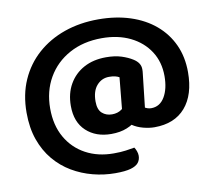

<svg xmlns="http://www.w3.org/2000/svg" viewBox="-92 -768 1233 1100"><g transform="rotate(-10 524.5 -217.5)"><path d="M451 -198.6Q451 -151.6 474.3 -130.8Q497.5 -110 532.1 -110Q565 -110 588 -126.8Q611 -143.6 629.9 -172.4L661.8 -55.8Q638.7 -31.7 599.7 -15.9Q560.8 0 508.3 0Q419.2 0 363.2 -51.9Q307.2 -103.9 307.2 -197.9Q307.2 -270.6 338.4 -324.6Q369.5 -378.6 424.5 -408.4Q479.6 -438.2 553.6 -438.2Q604.9 -438.2 642.9 -426Q680.8 -413.7 707.4 -396.7Q747 -371.8 747 -335Q747 -329.4 746.8 -323.5Q746.7 -317.6 745.7 -312.1L716.8 -55L585.3 -53.6L610.4 -312Q600.1 -317.9 586 -321.3Q571.9 -324.7 551.4 -324.7Q508.7 -324.7 479.9 -292.1Q451 -259.5 451 -198.6ZM630.7 -32Q632.2 -53.4 643.3 -73Q654.4 -92.6 674 -104.9Q693.5 -117.3 718.9 -117.3Q725.2 -113.7 736.2 -109.7Q747.3 -105.7 758.7 -105.7Q809.5 -105.7 837.5 -152.9Q865.5 -200.1 865.5 -274.1Q865.5 -356.3 825.3 -418.4Q785.1 -480.4 713.9 -515.3Q642.7 -550.1 548.7 -550.1Q441.2 -550.1 359.8 -505.6Q278.4 -461.2 233.2 -383Q188 -304.8 188 -204Q188 -107.1 228.4 -36Q268.9 35 339.8 73.5Q410.8 112 502.3 112Q544.6 112 573.6 107.8Q602.6 103.7 624 99.8Q630.7 109.4 635.6 123Q640.6 136.7 640.6 149.3Q640.6 172.8 627.4 189.8Q614.1 206.9 582.2 216.1Q550.2 225.3 492.1 225.3Q426.7 225.3 362.6 208.7Q298.6 192.2 242.2 158.9Q185.8 125.6 142.7 74.3Q99.7 23 75.2 -46.2Q50.7 -115.3 50.7 -204Q50.7 -309.3 87.9 -393.2Q125 -477.1 192.2 -536.8Q259.5 -596.5 350 -628.2Q440.5 -659.8 547.7 -659.8Q649.2 -659.8 732.9 -632.7Q816.6 -605.5 876.8 -554.5Q936.9 -503.5 969.5 -432.5Q1002 -361.5 1002 -273.1Q1002 -141.3 938.7 -68.1Q875.4 5 758.7 5Q728.4 5 693.3 -4.2Q658.3 -13.4 630.7 -32Z"/></g></svg>

Font: Baloo Bhaina 2
Style: Regular
Weight: 400
Designer: Yesha Goshar, Manish Minz, Shuchita Grover and Ek Type
Foundry: Ek Type
Version: Version 1.700